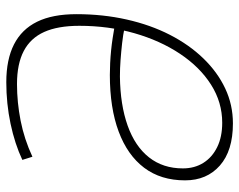

<svg xmlns="http://www.w3.org/2000/svg" viewBox="-95 -655 760 610"><g transform="rotate(-90 285.0 -350.0)"><path d="M198 10Q111 10 64 -31.5Q17 -73 17 -142Q17 -219 57 -272Q97 -325 172 -353Q247 -381 352 -381Q370 -381 390 -380Q410 -379 430 -377Q450 -375 469.5 -372Q489 -369 506 -366L503 -334Q480 -339 453 -342Q426 -345 399.5 -347Q373 -349 347 -349Q257 -348 191 -324.5Q125 -301 90 -256.5Q55 -212 55 -149Q55 -112 72.5 -84Q90 -56 122.5 -40Q155 -24 200 -24Q265 -24 321 -59.5Q377 -95 419 -158Q461 -221 484.5 -303Q508 -385 508 -478Q508 -546 488.5 -589.5Q469 -633 428 -654.5Q387 -676 323 -676Q265 -676 206.5 -664.5Q148 -653 92 -627L82 -659Q133 -683 197 -696.5Q261 -710 329 -710Q401 -710 449 -685.5Q497 -661 521 -612Q545 -563 545 -487Q545 -403 528 -327.5Q511 -252 479.5 -190.5Q448 -129 404.5 -84Q361 -39 309 -14.5Q257 10 198 10Z"/></g></svg>

Font: Georama ExtraCondensed Thin ExtraLight
Style: Italic
Weight: 250
Italic angle: -9°
Version: Version 1.001